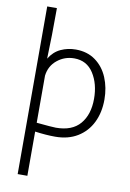

<svg xmlns="http://www.w3.org/2000/svg" viewBox="-105 -789 752 1112"><g transform="rotate(10 271.5 -233.0)"><path d="M137 -726Q137 -558 132 -428Q158 -471 199 -490Q240 -509 287 -509Q355 -509 403 -474Q451 -439 475.5 -380.5Q500 -322 500 -252Q500 -176 471 -117Q442 -58 387 -24.5Q332 9 256 9Q202 9 137 0V260H80V-726ZM440 -246Q440 -334 400.5 -395.5Q361 -457 287 -457Q231 -457 187.5 -422Q144 -387 137 -329V-52Q229 -43 251 -43Q346 -43 393 -98Q440 -153 440 -246Z"/></g></svg>

Font: Bellota Text
Style: Regular
Weight: 400
Designer: Kemie Guaida
Foundry: Kemie Guaida
Version: Version 4.001